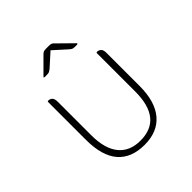

<svg xmlns="http://www.w3.org/2000/svg" viewBox="-148 -603 712 712"><g transform="rotate(-45 208.0 -246.5)"><path d="M209 -486 158 -440Q149 -433 145 -432Q141 -431 133 -431H125Q117 -431 122 -436L179 -493Q184 -498 188 -500Q192 -502 200 -502H217Q225 -502 229.5 -500Q234 -498 238 -493L296 -436Q298 -434 296.5 -432.5Q295 -431 293 -431H285Q277 -431 272.5 -432Q268 -433 260 -440ZM208 9Q139 9 103 -32.5Q67 -74 67 -159V-357Q67 -360 70 -360H72Q80 -360 86.5 -354Q93 -348 93 -332V-156Q93 -86 122.5 -49.5Q152 -13 208 -13Q323 -13 323 -156V-357Q323 -360 326 -360H328Q336 -360 342.5 -354Q349 -348 349 -332V-159Q349 -77 312.5 -34Q276 9 208 9Z"/></g></svg>

Font: Zain ExtraLight
Style: Regular
Weight: 200
Designer: Zain,Boutros
Foundry: Mobile Telecommunications Company (Zain), 2024
Version: Version 1.51; ttfautohint (v1.8.4)